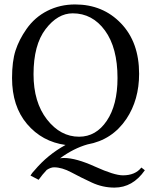

<svg xmlns="http://www.w3.org/2000/svg" viewBox="-20 -645 680 864"><path d="M307.1 -585Q239.3 -585 185.1 -513.9Q130.9 -442.9 130.9 -311Q130.9 -185.1 191.4 -107.4Q252 -29.8 335.9 -29.8Q412.1 -29.8 460.4 -101.3Q508.8 -172.9 508.8 -293.9Q508.8 -430.2 452.4 -507.6Q396 -585 307.1 -585ZM606 -313Q606 -195.8 548.8 -109.9Q484.9 -15.1 373.5 4.9Q311.5 22.5 250 67.4Q259.3 65.9 268.1 65.9Q322.3 65.9 408.2 105Q494.1 144 533.2 144Q588.4 144 616.2 108.9L631.8 121.1Q577.6 199.2 495.1 199.2Q441.9 199.2 393.1 176.5Q344.2 153.8 301.5 130.9Q258.8 107.9 223.1 107.9Q208.5 107.9 190.4 119.6Q170.4 140.6 153.8 164.1L117.2 145Q124.5 132.3 135.3 121.6Q194.3 51.3 274.9 7.3Q169.4 -7.3 101.8 -86.9Q34.2 -166.5 34.2 -293.9Q34.2 -369.1 50 -418Q65.9 -466.8 99.1 -514.2Q136.2 -567.4 193.1 -596.2Q250 -625 317.9 -625Q442.9 -625 524.4 -540Q606 -455.1 606 -313Z"/></svg>

Font: Linux Libertine Mono
Style: Mono
Weight: 400
Designer: Philipp H. Poll
Foundry: Philipp H. Poll
Version: Version 5.1.7 ; ttfautohint (v0.9)